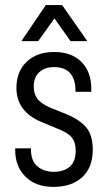

<svg xmlns="http://www.w3.org/2000/svg" viewBox="-20 -731 422 759"><path d="M40 -138.7V-144.5H102.5V-138.7Q102.5 -95.7 127 -74.2Q152.3 -51.8 193.4 -51.8Q232.4 -51.8 255.9 -72.3Q279.3 -92.8 279.3 -134.8Q279.3 -168.9 263.7 -187.5Q255.9 -197.3 242.2 -205.6Q228.5 -213.9 209 -221.7L143.6 -249Q44.9 -290 44.9 -383.8Q44.9 -448.2 85.9 -487.3Q126 -525.4 194.3 -525.4Q262.7 -525.4 301.8 -486.3Q340.8 -447.3 340.8 -380.9V-368.2H278.3V-374Q278.3 -418 256.8 -442.4Q235.4 -465.8 193.4 -465.8Q157.2 -465.8 134.8 -445.3Q113.3 -424.8 113.3 -388.7Q113.3 -361.3 127 -341.8Q139.6 -323.2 175.8 -306.6L241.2 -280.3Q293.9 -258.8 320.3 -228Q346.7 -197.3 346.7 -139.6Q346.7 -69.3 305.7 -31.2Q263.7 7.8 191.4 7.8Q121.1 7.8 81.1 -32.2Q40 -72.3 40 -138.7ZM161.1 -710.9H225.6L325.2 -568.4H258.8L195.3 -658.2L130.9 -568.4H64.5Z"/></svg>

Font: Dinish Condensed
Style: Regular
Weight: 400
Width: 3
Designer: Bert Driehuis
Foundry: Playbeing
Version: Version 3.006; git-39231f3c-release